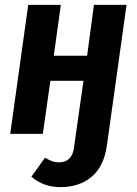

<svg xmlns="http://www.w3.org/2000/svg" viewBox="-20 -550 563 789"><path d="M323 -218H187L156 0H22L96 -530H230L201 -321H338L366 -530H500L426 0H292ZM109 176 165 98Q182 108 194 112.5Q206 117 224 117Q249 117 264.5 102Q280 87 284 57L292 0H426L419 49Q407 134 356.5 176.5Q306 219 228 219Q158 219 109 176Z"/></svg>

Font: Fira Sans Condensed SemiBold
Style: Italic
Weight: 600
Width: 3
Italic angle: -8°
Designer: bBox Type GmbH & Carrois Corporate GbR & Edenspiekermann AG
Foundry: bBox Type GmbH & Carrois Corporate GbR & Edenspiekermann AG
Version: Version 4.301